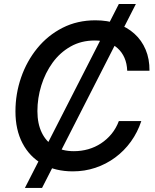

<svg xmlns="http://www.w3.org/2000/svg" viewBox="-20 -839 769 952"><path d="M103.5 92.8 569.3 -819.3H653.8L188.5 92.8ZM341.3 10.7Q254.4 10.7 190.4 -25.6Q126.5 -62 91.6 -128.7Q56.6 -195.3 56.6 -286.6Q56.6 -374 84.7 -455.1Q112.8 -536.1 165 -600.1Q217.3 -664.1 290.3 -701.2Q363.3 -738.3 453.1 -738.3Q512.7 -738.3 561.8 -721.2Q610.8 -704.1 646.7 -671.6Q682.6 -639.2 702.1 -593Q721.7 -546.9 721.2 -488.3H610.8Q609.4 -524.4 597.2 -552.2Q585 -580.1 563.7 -599.4Q542.5 -618.7 513.7 -628.4Q484.9 -638.2 449.7 -638.2Q382.8 -638.2 330.1 -608.4Q277.3 -578.6 240.7 -528.1Q204.1 -477.5 184.8 -415Q165.5 -352.5 165.5 -288.1Q165.5 -225.6 187.3 -180.9Q209 -136.2 249.5 -112.8Q290 -89.4 346.2 -89.4Q383.3 -89.4 417.5 -99.1Q451.7 -108.9 481 -128.2Q510.3 -147.5 533 -175Q555.7 -202.6 569.3 -238.8H680.7Q662.1 -182.6 628.9 -136.7Q595.7 -90.8 551 -57.9Q506.3 -24.9 453.1 -7.1Q399.9 10.7 341.3 10.7Z"/></svg>

Font: Inter 24pt Medium
Style: Italic
Weight: 500
Italic angle: -9.3988°
Designer: Rasmus Andersson
Foundry: rsms
Version: Version 4.001;git-66647c0bb